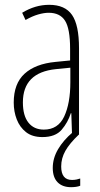

<svg xmlns="http://www.w3.org/2000/svg" viewBox="-20 -559 416 797"><path d="M184 -539Q250 -539 279 -497Q308 -455 308 -359V0H279L276 -89H274Q262 -51 236 -20.5Q210 10 156 10Q114 10 88 -10.5Q62 -31 49.5 -63.5Q37 -96 37 -133Q37 -212 82 -253Q127 -294 210 -302L271 -308V-356Q271 -440 250 -473Q229 -506 182 -506Q163 -506 138.5 -499Q114 -492 86 -476L72 -506Q126 -539 184 -539ZM212 -272Q75 -258 75 -134Q75 -79 98 -50Q121 -21 162 -21Q221 -21 246.5 -75.5Q272 -130 272 -218V-278ZM234 132Q234 188 279 188Q289 188 298.5 186Q308 184 313 182V212Q306 215 296 216.5Q286 218 275 218Q239 218 219 197.5Q199 177 199 138Q199 98 221 60.5Q243 23 282 -10L307 0Q269 36 251.5 67Q234 98 234 132Z"/></svg>

Font: Noto Sans Malayalam ExtraCondensed ExtraLight
Style: Regular
Weight: 200
Width: 2
Designer: Jelle Bosma - Monotype Design Team
Foundry: Monotype Imaging Inc.
Version: Version 2.104; ttfautohint (v1.8.4.7-5d5b)